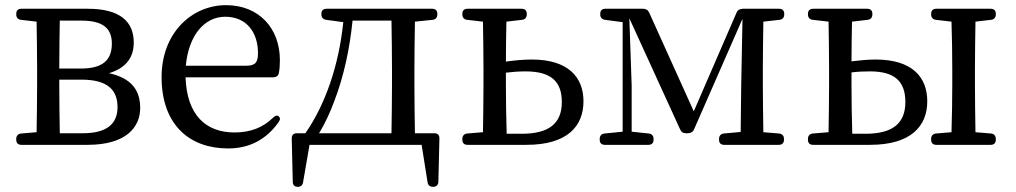

<svg xmlns="http://www.w3.org/2000/svg" viewBox="-20 -555 3943 745"><path d="M43 -16V-13C43 0 50 7 63 7H320C470 7 524 -62 524 -136C524 -206 489 -252 403 -271C476 -293 499 -339 499 -390C499 -471 446 -521 321 -521H63C50 -521 43 -514 43 -501V-499C43 -487 50 -479 62 -478L122 -471C123 -415 124 -337 124 -287V-228C124 -176 123 -98 122 -42L62 -37C50 -36 43 -28 43 -16ZM210 -228V-246H296C400 -246 436 -204 436 -139C436 -75 395 -38 302 -38H212C211 -93 210 -175 210 -228ZM210 -289C210 -351 211 -424 212 -475H296C382 -475 414 -443 414 -386C414 -321 378 -289 293 -289Z M865 21C950 21 1014 -15 1061 -81C1068 -91 1068 -98 1061 -104C1055 -109 1047 -106 1038 -97C1001 -61 953 -41 890 -41C780 -41 705 -107 700 -255H1040C1051 -255 1060 -260 1062 -272C1065 -286 1066 -303 1066 -322C1066 -444 986 -535 857 -535C725 -535 607 -428 607 -256C607 -69 717 21 865 21ZM701 -300C712 -418 773 -490 854 -490C936 -490 981 -430 981 -349C981 -314 972 -300 935 -300Z M1181 7H1616L1639 152C1641 165 1649 170 1661 170C1673 170 1681 162 1681 150L1685 -18C1685 -32 1678 -38 1665 -38H1590C1589 -93 1588 -175 1588 -228V-287C1588 -337 1589 -415 1590 -471L1658 -478C1670 -479 1677 -487 1677 -499V-501C1677 -514 1670 -521 1657 -521H1247C1234 -521 1227 -514 1227 -501V-499C1227 -487 1234 -480 1246 -478L1312 -469C1295 -304 1244 -152 1165 -38H1132C1119 -38 1112 -31 1112 -18L1116 150C1116 163 1123 170 1135 170C1147 170 1154 164 1156 152ZM1218 -38C1241 -75 1261 -119 1278 -165C1314 -259 1337 -366 1348 -475H1499C1500 -419 1501 -338 1501 -287V-228C1501 -175 1500 -93 1499 -38Z M2005 -36H1946C1944 -91 1943 -174 1943 -228V-273C1967 -276 1992 -278 2019 -278C2117 -278 2160 -240 2160 -159C2160 -76 2110 -36 2005 -36ZM1794 7H2023C2181 7 2244 -65 2244 -162C2244 -256 2184 -324 2044 -324C2011 -324 1978 -321 1943 -316C1943 -365 1944 -426 1945 -471L2005 -478C2017 -479 2024 -487 2024 -499V-501C2024 -514 2017 -521 2004 -521H1794C1781 -521 1774 -514 1774 -501V-499C1774 -487 1781 -479 1793 -478L1854 -471C1855 -415 1856 -337 1856 -287V-228C1856 -177 1855 -98 1854 -42L1793 -37C1781 -36 1774 -28 1774 -16V-13C1774 0 1781 7 1794 7Z M2856 -222 2854 -43 2789 -37C2777 -36 2770 -28 2770 -16V-13C2770 0 2777 7 2790 7H3002C3015 7 3022 0 3022 -13V-16C3022 -28 3015 -36 3003 -37L2942 -42C2941 -98 2940 -177 2940 -228V-287C2940 -337 2941 -415 2942 -471L3004 -478C3016 -479 3023 -487 3023 -499V-501C3023 -514 3016 -521 3003 -521H2862C2851 -521 2842 -516 2838 -506L2672 -123L2499 -506C2494 -517 2486 -521 2475 -521H2329C2316 -521 2309 -514 2309 -501V-499C2309 -487 2316 -480 2328 -478L2396 -469V-44L2326 -37C2314 -36 2307 -28 2307 -16V-13C2307 0 2314 7 2327 7H2496C2509 7 2516 0 2516 -13V-16C2516 -28 2509 -36 2497 -37L2431 -44V-223L2422 -484L2619 -53C2624 -42 2631 -38 2642 -38H2649C2660 -38 2669 -43 2673 -53L2861 -482Z M3339 -36H3287C3285 -91 3284 -174 3284 -228V-274C3307 -277 3330 -278 3356 -278C3451 -278 3493 -240 3493 -159C3493 -76 3443 -36 3339 -36ZM3135 7H3356C3514 7 3578 -65 3578 -162C3578 -256 3519 -324 3378 -324C3347 -324 3317 -321 3284 -317C3284 -365 3285 -426 3286 -471L3346 -478C3358 -479 3365 -487 3365 -499V-501C3365 -514 3358 -521 3345 -521H3135C3122 -521 3115 -514 3115 -501V-499C3115 -487 3122 -479 3134 -478L3195 -471C3196 -415 3197 -337 3197 -287V-228C3197 -177 3196 -98 3195 -42L3134 -37C3122 -36 3115 -28 3115 -16V-13C3115 0 3122 7 3135 7ZM3613 7H3824C3837 7 3844 0 3844 -13V-16C3844 -28 3837 -36 3825 -37L3765 -42C3764 -98 3763 -177 3763 -228V-287C3763 -337 3764 -415 3765 -471L3825 -478C3837 -479 3844 -487 3844 -499V-501C3844 -514 3837 -521 3824 -521H3613C3600 -521 3593 -514 3593 -501V-499C3593 -487 3600 -479 3612 -478L3672 -471C3674 -415 3675 -337 3675 -287V-228C3675 -177 3674 -98 3672 -42L3612 -37C3600 -36 3593 -28 3593 -16V-13C3593 0 3600 7 3613 7Z"/></svg>

Font: 寒蝉锦书宋 Text
Style: Regular
Weight: 400
Designer: 寒蝉锦书宋{Warren} 思源宋体{Ryoko NISHIZUKA 西塚涼子 (kana & ideographs); Frank Grießhammer (Latin, Greek & Cyrillic); Wenlong ZHANG 
Foundry: Adobe & ChillType
Version: Version 2.000;Glyphs 3.1.1 (3135)